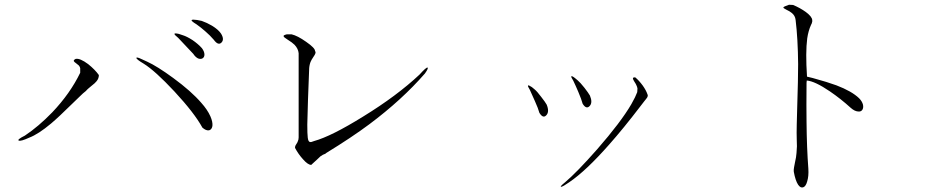

<svg xmlns="http://www.w3.org/2000/svg" viewBox="-20 -785 4040 824"><path d="M611.3 -520.5 587.9 -531.2Q565.4 -542 565.4 -536.1Q565.4 -530.3 596.7 -511.7Q645.5 -481.4 728.5 -392.6Q814.5 -299.8 848.6 -237.3Q864.3 -223.6 877 -225.6Q888.7 -228.5 891.6 -244.1Q893.6 -261.7 882.8 -286.1Q870.1 -314.5 843.8 -343.8Q800.8 -393.6 723.6 -450.2Q654.3 -501 611.3 -520.5ZM324.2 -492.2V-472.7Q281.2 -383.8 204.1 -302.7Q145.5 -242.2 86.9 -203.1Q51.8 -185.5 60.5 -181.6Q69.3 -177.7 105.5 -194.3Q144.5 -209 199.2 -254.9Q230.5 -281.2 290 -339.8Q310.5 -360.4 321.3 -370.1Q336.9 -385.7 348.6 -394.5Q353.5 -400.4 360.4 -406.2Q364.3 -410.2 372.1 -416Q388.7 -428.7 394.5 -436.5Q404.3 -448.2 404.3 -462.9Q387.7 -486.3 358.4 -509.8Q323.2 -536.1 304.7 -532.2Q294.9 -527.3 296.9 -522.5Q297.9 -519.5 307.6 -512.7Q314.5 -507.8 318.4 -503.9Q323.2 -498 324.2 -492.2ZM764.6 -633.8 747.1 -639.6Q729.5 -643.6 728.5 -639.6Q728.5 -635.7 745.1 -622.1L809.6 -553.7Q818.4 -540 830.1 -534.2Q840.8 -530.3 848.6 -534.2Q857.4 -539.1 857.4 -550.8Q857.4 -563.5 846.7 -578.1Q830.1 -596.7 805.7 -613.3Q781.2 -628.9 764.6 -633.8ZM845.7 -695.3 826.2 -699.2Q806.6 -702.1 802.7 -699.2Q798.8 -695.3 823.2 -680.7Q843.8 -666 861.3 -650.4Q881.8 -632.8 897.5 -614.3Q916 -588.9 929.7 -601.6Q944.3 -615.2 928.7 -640.6Q917 -658.2 889.6 -674.8Q868.2 -687.5 845.7 -695.3Z M1231.4 -637.7H1210.9Q1194.3 -633.8 1197.3 -628.9Q1198.2 -625 1213.9 -615.2Q1234.4 -602.5 1244.1 -592.8Q1259.8 -576.2 1261.7 -556.6V-195.3Q1261.7 -185.5 1257.8 -177.7Q1256.8 -173.8 1252 -167Q1249 -163.1 1248 -160.2Q1246.1 -156.2 1246.1 -150.4Q1260.7 -123 1280.3 -101.6Q1300.8 -78.1 1315.4 -77.1Q1320.3 -82 1327.1 -87.9Q1331.1 -90.8 1338.9 -98.6Q1349.6 -109.4 1355.5 -114.3Q1366.2 -122.1 1376 -125L1380.9 -128.9Q1489.3 -195.3 1565.4 -252Q1705.1 -356.4 1803.7 -469.7Q1820.3 -493.2 1814.5 -495.1Q1808.6 -496.1 1780.3 -464.8Q1683.6 -374 1539.1 -285.2Q1402.3 -200.2 1328.1 -179.7Q1314.5 -173.8 1309.6 -175.8Q1302.7 -177.7 1300.8 -194.3Q1298.8 -210 1298.8 -250Q1299.8 -277.3 1301.8 -357.4L1306.6 -483.4Q1306.6 -502.9 1312.5 -518.6Q1316.4 -528.3 1325.2 -541Q1332 -550.8 1333 -554.7Q1335.9 -560.5 1332 -566.4Q1332 -579.1 1293.9 -605.5Q1256.8 -631.8 1231.4 -637.7Z M2715.8 -405.3 2714.8 -389.6Q2710.9 -379.9 2705.1 -367.2Q2699.2 -357.4 2689.5 -337.9Q2644.5 -260.7 2543 -144.5Q2456.1 -45.9 2405.3 -2.9Q2379.9 17.6 2388.7 16.6Q2396.5 15.6 2422.9 -2.9Q2495.1 -51.8 2594.7 -165Q2656.2 -234.4 2728.5 -329.1L2745.1 -350.6Q2754.9 -362.3 2757.8 -367.2Q2761.7 -375 2758.8 -379.9Q2752.9 -397.5 2738.3 -418Q2721.7 -440.4 2706.1 -453.1Q2695.3 -453.1 2696.3 -448.2Q2696.3 -444.3 2703.1 -433.6Q2709 -424.8 2710.9 -419.9Q2714.8 -412.1 2715.8 -405.3ZM2274.4 -401.4 2262.7 -411.1Q2248 -420.9 2246.1 -418Q2244.1 -415 2253.9 -399.4Q2264.6 -377 2275.4 -351.6Q2290 -319.3 2294.9 -300.8Q2310.5 -275.4 2324.2 -290Q2338.9 -304.7 2326.2 -335.9Q2320.3 -346.7 2302.7 -369.1Q2285.2 -392.6 2274.4 -401.4ZM2459 -440.4 2447.3 -450.2Q2433.6 -460.9 2431.6 -457Q2430.7 -454.1 2440.4 -438.5Q2451.2 -416 2461.9 -390.6Q2475.6 -358.4 2480.5 -339.8Q2496.1 -314.5 2510.7 -330.1Q2524.4 -344.7 2511.7 -375Q2504.9 -386.7 2488.3 -408.2Q2469.7 -431.6 2459 -440.4Z M3383.8 -763.7 3366.2 -764.6Q3342.8 -756.8 3341.8 -752.9Q3341.8 -750 3353.5 -744.1Q3370.1 -736.3 3377.9 -729.5Q3392.6 -717.8 3394.5 -699.2Q3404.3 -619.1 3405.3 -509.8Q3405.3 -446.3 3401.4 -326.2Q3399.4 -274.4 3399.4 -251Q3398.4 -212.9 3399.4 -185.5Q3401.4 -157.2 3398.4 -128.9Q3397.5 -112.3 3391.6 -86.9Q3388.7 -72.3 3387.7 -66.4Q3385.7 -55.7 3386.7 -47.9Q3393.6 -9.8 3405.3 7.8Q3416 23.4 3427.7 18.6Q3438.5 14.6 3444.3 -6.8Q3451.2 -29.3 3449.2 -60.5Q3442.4 -150.4 3441.4 -260.7Q3440.4 -324.2 3441.4 -429.7L3442.4 -439.5Q3477.5 -436.5 3542 -392.6Q3587.9 -361.3 3630.9 -322.3Q3647.5 -307.6 3662.1 -306.6Q3674.8 -304.7 3680.7 -313.5Q3686.5 -322.3 3683.6 -335.9Q3679.7 -350.6 3667 -363.3Q3635.7 -393.6 3569.3 -418.9Q3532.2 -432.6 3467.8 -450.2L3443.4 -456.1Q3436.5 -560.5 3444.3 -620.1Q3449.2 -653.3 3460.9 -678.7Q3464.8 -685.5 3464.8 -688.5Q3466.8 -693.4 3465.8 -698.2Q3465.8 -712.9 3438.5 -733.4Q3414.1 -751 3383.8 -763.7Z"/></svg>

Font: BatangChe
Style: Regular
Weight: 400
Monospace: yes
Version: Version 2.21